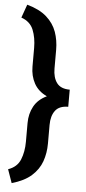

<svg xmlns="http://www.w3.org/2000/svg" viewBox="-63 -814 457 1026"><g transform="rotate(5 166.0 -301.5)"><path d="M40.5 177.2 15.1 105Q63 88.4 80.1 46.4Q97.2 4.4 97.2 -50.3V-149.9Q97.2 -199.7 118.9 -239.5Q140.6 -279.3 187.5 -301.3Q140.6 -323.2 118.9 -363Q97.2 -402.8 97.2 -452.6V-552.7Q97.2 -607.4 80.1 -649.7Q63 -691.9 15.1 -708.5L40.5 -779.8Q107.4 -761.2 145.5 -727.3Q183.6 -693.4 199.5 -648.7Q215.3 -604 215.3 -552.7V-452.6Q215.3 -404.3 236.6 -375.7Q257.8 -347.2 306.2 -347.2V-255.4Q257.8 -255.4 236.6 -226.8Q215.3 -198.2 215.3 -149.9V-50.3Q215.3 1 199.5 45.7Q183.6 90.3 145.5 124.3Q107.4 158.2 40.5 177.2Z"/></g></svg>

Font: Vazirmatn RD UI FD SemiBold
Style: Regular
Weight: 600
Designer: Saber Rastikerdar
Foundry: Saber Rastikerdar
Version: Version 33.003